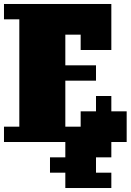

<svg xmlns="http://www.w3.org/2000/svg" viewBox="-20 -713 656 964"><path d="M0 0V-77H77V-616H0V-693H539V-462H385V-539H308V-385H462V-308H308V-77H385V-154H462V-231H539V-154H616V0H539V77H462V154H539V231H308V154H231V77H308V0Z"/></svg>

Font: Coral Pixels
Style: Regular
Weight: 400
Designer: Tanukizamurai
Foundry: TanukiFont
Version: Version 1.000; ttfautohint (v1.8.4.7-5d5b)